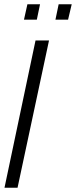

<svg xmlns="http://www.w3.org/2000/svg" viewBox="-20 -877 355 897"><path d="M1 0 146 -688H209L62 0ZM92 -785 108 -857H167L152 -785ZM239 -785 254 -857H315L298 -785Z"/></svg>

Font: Saira Ultra Condensed
Style: Italic
Weight: 400
Width: 1
Italic angle: -12°
Designer: Hector Gatti with collaboration of the Omnibus-Type team
Foundry: Omnibus-Type
Version: Version 1.001; ttfautohint (v1.8)